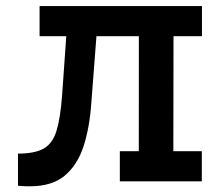

<svg xmlns="http://www.w3.org/2000/svg" viewBox="-20 -610 749 646"><path d="M80.8 16.8Q73.8 16.8 67.4 16.8Q61 16.8 40.5 15V-93.2Q97 -93.2 127 -110.2Q157 -127.2 170.1 -169.8Q183.2 -212.2 189 -290L203 -488.2H113.2V-589.5H659.5V-488.2H563.8L563.2 -101.2H659V0H383.2V-101.2H447L447.2 -488.2H304.5L287.2 -262.8Q281.5 -180.5 261 -117.6Q240.5 -54.8 197.8 -19Q155 16.8 80.8 16.8Z"/></svg>

Font: Podkova VF Beta
Style: Regular
Weight: 400
Designer: Ilya Yudin
Foundry: Cyreal (www.cyreal.org)
Version: Version 2.100